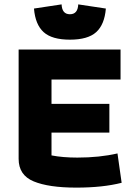

<svg xmlns="http://www.w3.org/2000/svg" viewBox="-20 -846 621 876"><path d="M135 -807 261 -826Q263 -781 299 -781Q335 -781 337 -826L463 -807Q457 -734 419 -699.5Q381 -665 299 -665Q217 -665 179 -699.5Q141 -734 135 -807ZM65 -121V-620H530V-483H215V-372H479V-241H215V-137Q266 -127 333 -127Q434 -127 516 -146L535 -12Q449 10 328 10Q202 10 133.5 -18.5Q65 -47 65 -121Z"/></svg>

Font: Athiti
Style: Bold
Weight: 700
Designer: CadsonDemak Team
Foundry: CadsonDemak
Version: Version 1.033